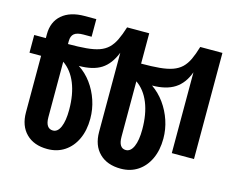

<svg xmlns="http://www.w3.org/2000/svg" viewBox="-117 -872 1486 1223"><g transform="rotate(15 626.0 -260.0)"><path d="M723 -383.3Q779.3 -344.8 809.1 -271.4Q838.8 -198.1 838.8 -97.1Q838.8 -24.6 820.7 16.2Q802.5 57 770.6 57Q747.2 57 735.1 38.2Q723 19.5 723 -17.6ZM240.8 -383.3Q297.1 -344.8 326.9 -271.4Q356.6 -198.1 356.6 -97.1Q356.6 -24.6 339.1 16.2Q321.6 57 290.1 57Q266.1 57 253.4 38.2Q240.8 19.5 240.8 -17.6ZM826.3 -383.3Q918.5 -383.7 974.9 -419.7Q1031.3 -455.7 1059.4 -532.9V0H1205.7V-700H1059.4Q1044.5 -649.3 1027.9 -614.2Q1011.2 -579 987.7 -556.5Q964.1 -534.1 929.1 -521.7Q894.2 -509.4 843.9 -504.7Q793.5 -500 723 -500V-700H577Q561.1 -648.7 544 -613.4Q526.9 -578.1 503.5 -555.6Q480 -533.1 445.5 -521Q411 -508.9 361.1 -504.5Q311.1 -500 240.8 -500V-519Q240.8 -553.1 259.6 -568.5Q278.4 -583.8 319.8 -583.8H374.1V-700H298Q202.2 -700 148.5 -653.7Q94.8 -607.5 94.8 -525.2V-500H18.2V-383.3H94.8V-10.9Q94.8 78.3 146 129.2Q197.1 180.1 286 180.1Q350.6 180.1 399.1 147.8Q447.5 115.6 474.4 57.8Q501.3 0 501.3 -77.1Q501.3 -139.3 481.8 -197.6Q462.3 -255.9 427 -304.1Q391.6 -352.2 343.4 -383.3Q436.1 -383.3 490.8 -418.2Q545.4 -453 577 -532.6V-10.9Q577 78.3 628.5 129.2Q680 180.1 770 180.1Q833.8 180.1 882 148.2Q930.1 116.3 956.9 58.8Q983.7 1.3 983.7 -75Q983.7 -135.9 964.4 -193.9Q945.1 -251.8 909.8 -301Q874.5 -350.1 826.3 -383.3Z"/></g></svg>

Font: Overused Grotesk Light
Style: Regular
Weight: 300
Designer: RandomMaerks
Version: Version 0.005